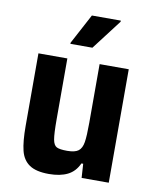

<svg xmlns="http://www.w3.org/2000/svg" viewBox="-82 -779 686 850"><g transform="rotate(10 261.0 -354.0)"><path d="M58 -184V-510H188V-236Q188 -172 192.5 -146.5Q197 -121 210.5 -114Q224 -107 258 -107Q293 -107 308.5 -119Q324 -131 328.5 -159Q333 -187 333 -246V-510H464V0H342L338 -63H330Q313 -25 279.5 -8.5Q246 8 196 8Q138 8 108 -12.5Q78 -33 68 -73.5Q58 -114 58 -184ZM190 -576V-581L262 -716H392V-711L289 -576Z"/></g></svg>

Font: Saira Semi Condensed SemiBold
Style: Regular
Weight: 600
Width: 4
Designer: Hector Gatti with collaboration of the Omnibus-Type team
Foundry: Omnibus-Type
Version: Version 1.001; ttfautohint (v1.8)